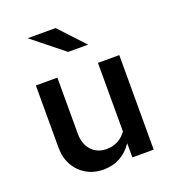

<svg xmlns="http://www.w3.org/2000/svg" viewBox="-135 -842 870 956"><g transform="rotate(-20 300.0 -364.0)"><path d="M252 8Q201 8 161.5 -15Q122 -38 99.5 -78.5Q77 -119 77 -171V-501H191V-204Q191 -149 221 -116Q251 -83 301 -83Q366 -83 406 -137V-501H519V0H406V-75Q349 8 252 8ZM285 -603 119 -736H267L391 -603Z"/></g></svg>

Font: Red Hat Mono Medium
Style: Regular
Weight: 500
Monospace: yes
Designer: Pentagram, MCKL
Foundry: Pentagram, MCKL
Version: Version 1.023; ttfautohint (v1.8.3)